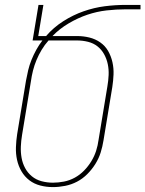

<svg xmlns="http://www.w3.org/2000/svg" viewBox="-20 -755 593 783"><path d="M196 8Q169 8 144 1.5Q119 -5 99.5 -20Q80 -35 67.5 -56.5Q55 -78 49.5 -103Q44 -128 45 -155Q46 -182 50 -208L86 -426Q90 -448 95 -469Q100 -490 108.5 -511Q117 -532 128 -552Q139 -572 153 -590H113L137 -735H157L136 -608H168Q198 -643 238 -668.5Q278 -694 321 -709Q364 -724 407 -729.5Q450 -735 493 -735H553V-717H493Q454 -717 414.5 -712.5Q375 -708 336.5 -695Q298 -682 260.5 -660Q223 -638 194 -608H294Q320 -608 344.5 -602Q369 -596 389 -582Q409 -568 421 -547Q433 -526 438.5 -501.5Q444 -477 443 -451.5Q442 -426 438 -400L402 -182Q398 -157 390.5 -133Q383 -109 369 -86.5Q355 -64 336 -45Q317 -26 294 -14Q271 -2 245.5 3Q220 8 196 8ZM196 -10Q218 -10 241 -14.5Q264 -19 285 -30.5Q306 -42 323 -59.5Q340 -77 352.5 -97.5Q365 -118 372 -140Q379 -162 382 -185L418 -403Q422 -426 423 -449Q424 -472 419.5 -493.5Q415 -515 404.5 -534Q394 -553 377.5 -566Q361 -579 339 -584.5Q317 -590 294 -590H178Q162 -572 150 -552Q138 -532 129 -510.5Q120 -489 114.5 -467Q109 -445 106 -423L70 -205Q66 -181 65 -157.5Q64 -134 68 -111.5Q72 -89 82.5 -69.5Q93 -50 110 -36Q127 -22 149.5 -16Q172 -10 196 -10Z"/></svg>

Font: Iosevka Term Curly Th Obl
Style: Regular
Weight: 100
Italic angle: -9°
Designer: Belleve Invis
Foundry: Belleve Invis
Version: Version 32.3.0